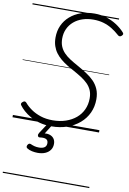

<svg xmlns="http://www.w3.org/2000/svg" viewBox="-146 -1082 1105 1650"><g transform="rotate(10 406.5 -257.5)"><path d="M342 19Q286 19 239.5 6.5Q193 -6 157.5 -26.5Q122 -47 96.5 -70Q71 -93 56 -114Q50 -122 52 -129.5Q54 -137 63 -144Q74 -153 81 -152Q88 -151 95 -144Q119 -115 155 -90Q191 -65 238 -49.5Q285 -34 344 -34Q406 -34 457.5 -51.5Q509 -69 546.5 -100.5Q584 -132 604.5 -176.5Q625 -221 625 -275Q625 -315 612 -345Q599 -375 575 -399Q551 -423 518 -444Q485 -465 445 -487Q414 -503 384.5 -521.5Q355 -540 330 -561Q305 -582 286 -607.5Q267 -633 256 -665.5Q245 -698 245 -739Q245 -797 266.5 -844.5Q288 -892 328 -927Q368 -962 422 -981Q476 -1000 542 -1000Q596 -1000 644.5 -985Q693 -970 734 -943.5Q775 -917 805 -884Q814 -875 812.5 -867.5Q811 -860 802 -852Q794 -845 785.5 -845Q777 -845 770 -852Q739 -880 704.5 -901.5Q670 -923 629.5 -935Q589 -947 540 -947Q489 -947 445.5 -932.5Q402 -918 370 -890.5Q338 -863 320.5 -825Q303 -787 303 -740Q303 -701 315.5 -671.5Q328 -642 350.5 -618.5Q373 -595 405 -574.5Q437 -554 477 -532Q518 -509 555.5 -485Q593 -461 621.5 -432Q650 -403 666.5 -365Q683 -327 683 -277Q683 -212 658 -158Q633 -104 587 -64.5Q541 -25 479 -3Q417 19 342 19ZM265 264Q241 264 215 258.5Q189 253 170 240Q163 234 163.5 225.5Q164 217 169 210Q175 201 181 199Q187 197 195 200Q210 207 228 212Q246 217 269 217Q300 217 317 205Q334 193 334 168Q334 143 316 134Q298 125 262 130Q254 131 250 128.5Q246 126 244 121Q241 114 242 108.5Q243 103 248 94L312 -4H355L285 108L270 94Q309 84 335.5 91Q362 98 376.5 117Q391 136 391 164Q391 195 375 217.5Q359 240 331 252Q303 264 265 264ZM0 475H755V485H0ZM0 -20H755V0H0ZM0 -505H755V-500H0ZM0 -995H755V-985H0Z"/></g></svg>

Font: Playwrite SK Guides
Style: Regular
Weight: 400
Designer: Veronika Burian, José Scaglione
Foundry: TypeTogether
Version: Version 1.003